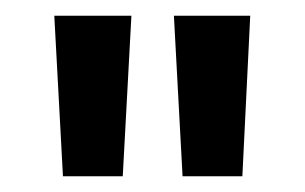

<svg xmlns="http://www.w3.org/2000/svg" viewBox="-20 -775 387 244"><path d="M60 -551 49 -755H147L136 -551ZM212 -551 201 -755H298L288 -551Z"/></svg>

Font: HostGroteskMedium
Style: Regular
Weight: 500
Designer: Doukan Karapınar based on Poppins by Indian Type Foundry, Jonny Pinhorn
Foundry: Element Type
Version: Version 1.001; ttfautohint (v1.8.4.7-5d5b)